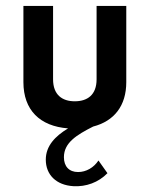

<svg xmlns="http://www.w3.org/2000/svg" viewBox="-20 -432 512 657"><path d="M310.5 -411.6V-160.6C310.5 -107.4 279.3 -85.4 235.8 -85.4C192.9 -85.4 161.6 -107.4 161.6 -160.6V-411.6H60.1V-150.9C60.1 -55.7 116.2 0 212.9 7.3C168.5 34.2 136.7 67.4 136.7 114.3C136.7 166 172.4 201.7 231.4 205.1C274.4 207.5 316.9 192.4 347.7 160.6L316.9 117.2C300.8 141.6 274.9 156.7 247.1 156.7C216.3 156.7 198.7 137.2 198.7 106C198.7 56.2 242.2 29.8 298.8 1C370.6 -17.6 412.1 -69.8 412.1 -150.9V-411.6Z"/></svg>

Font: Now SemiBold
Style: Regular
Weight: 600
Designer: Alfredo Marco Pradil
Foundry: Alfredo Marco Pradil
Version: Version 1.200;hotconv 1.0.109;makeotfexe 2.5.65596